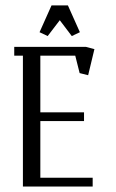

<svg xmlns="http://www.w3.org/2000/svg" viewBox="-20 -684 424 704"><path d="M32.2 -480V-512.2H294.9L326.2 -503.9L303.2 -408.2L272 -416L255.9 -480H127.9V-272H288.1V-240.2H127.9V-32.2H319.8V0H64V-480ZM125 -565.9 168.9 -664.1H229L272.9 -565.9L243.2 -551.8L199.2 -609.9L154.8 -551.8Z"/></svg>

Font: Gawaa
Style: Regular
Weight: 400
Designer: T. Christopher White
Version: Version 1.0